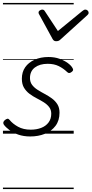

<svg xmlns="http://www.w3.org/2000/svg" viewBox="-20 -905 620 1300"><path d="M185 19Q140 19 104 6.5Q68 -6 43 -25Q18 -44 6 -61Q1 -69 2.5 -76.5Q4 -84 13 -92Q23 -100 30.5 -101Q38 -102 45 -93Q66 -67 102 -47Q138 -27 188 -27Q227 -27 258.5 -39Q290 -51 308.5 -75.5Q327 -100 327 -135Q327 -162 312.5 -180.5Q298 -199 275.5 -213Q253 -227 227.5 -240Q202 -253 179.5 -270Q157 -287 142.5 -311Q128 -335 128 -372Q128 -417 150.5 -449.5Q173 -482 214 -500.5Q255 -519 308 -519Q350 -519 383 -507Q416 -495 438.5 -478.5Q461 -462 470 -446Q476 -437 475 -430.5Q474 -424 464 -417Q456 -411 449 -410.5Q442 -410 435 -417Q409 -442 377.5 -457.5Q346 -473 303 -473Q249 -473 216 -448Q183 -423 183 -377Q183 -349 197.5 -330Q212 -311 235 -296.5Q258 -282 283.5 -268.5Q309 -255 331.5 -238.5Q354 -222 368.5 -199Q383 -176 383 -142Q383 -89 356 -53Q329 -17 284 1Q239 19 185 19ZM558 -840Q567 -840 573.5 -833.5Q580 -827 580 -819Q580 -813 577.5 -809.5Q575 -806 571 -802L391 -639Q383 -631 376 -628.5Q369 -626 360 -626Q353 -626 347 -629Q341 -632 336 -641L247 -804Q244 -808 242.5 -812Q241 -816 241 -820Q241 -829 250 -834.5Q259 -840 265 -840Q272 -840 276 -837.5Q280 -835 283 -830L372 -695L537 -830Q544 -835 548 -837.5Q552 -840 558 -840ZM0 365H479V375H0ZM0 -20H479V0H0ZM0 -505H479V-500H0ZM0 -885H479V-875H0Z"/></svg>

Font: Playwrite DK Loopet Guides
Style: Regular
Weight: 400
Designer: Veronika Burian, José Scaglione
Foundry: TypeTogether
Version: Version 1.003